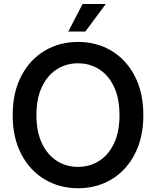

<svg xmlns="http://www.w3.org/2000/svg" viewBox="-20 -953 799 983"><path d="M379.4 10.7Q283.7 10.7 207.8 -35.2Q131.8 -81.1 88.4 -165Q44.9 -249 44.9 -363.3Q44.9 -478.5 88.4 -562.7Q131.8 -647 207.8 -692.6Q283.7 -738.3 379.4 -738.3Q475.6 -738.3 551.3 -692.6Q627 -647 670.4 -562.7Q713.9 -478.5 713.9 -363.3Q713.9 -249 670.4 -164.8Q627 -80.6 551.3 -34.9Q475.6 10.7 379.4 10.7ZM379.4 -98.6Q439.9 -98.6 488 -129.4Q536.1 -160.2 564 -219.2Q591.8 -278.3 591.8 -363.3Q591.8 -448.7 564 -508.1Q536.1 -567.4 488 -598.1Q439.9 -628.9 379.4 -628.9Q318.8 -628.9 270.8 -598.1Q222.7 -567.4 194.6 -508.1Q166.5 -448.7 166.5 -363.3Q166.5 -278.3 194.6 -219.2Q222.7 -160.2 270.8 -129.4Q318.8 -98.6 379.4 -98.6ZM329.6 -791.5 402.8 -932.6H521.5L417 -791.5Z"/></svg>

Font: Inter Cardless Tabular Medium
Style: Regular
Weight: 500
Designer: Rasmus Andersson
Foundry: rsms
Version: Version 4.000;git-4fc901f